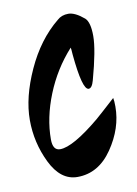

<svg xmlns="http://www.w3.org/2000/svg" viewBox="-62 -498 402 563"><g transform="rotate(-10 138.5 -216.0)"><path d="M269 -162Q269 -98 228 -38Q187 22 124 22Q74 22 44.5 -38.5Q15 -99 15 -166.5Q15 -234 51.5 -314Q88 -394 147 -442Q160 -454 180 -454Q200 -454 227 -431Q241 -418 241 -377Q241 -336 217 -249Q211 -227 201 -227Q182 -227 172 -334Q171 -351 170 -355Q121 -301 93.5 -232.5Q66 -164 66 -100Q66 -67 88 -67Q126 -67 208 -135Q223 -148 230 -154.5Q237 -161 251 -173.5Q265 -186 267 -188Q269 -179 269 -162Z"/></g></svg>

Font: Devonshire
Style: Regular
Weight: 400
Designer: Astigmatic (AOETI)
Foundry: Astigmatic (AOETI)
Version: Version 1.001